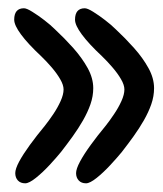

<svg xmlns="http://www.w3.org/2000/svg" viewBox="-20 -548 384 453"><path d="M183 -115.5Q172 -115.5 165.8 -122.2Q159.5 -129 159.5 -139.5Q159.5 -149.5 168.8 -166.8Q178 -184 194 -206Q210 -228 229.5 -251.5Q239 -263.5 249.2 -278.8Q259.5 -294 266.5 -309.5Q273.5 -325 273.5 -337Q273.5 -347.5 265.5 -361.2Q257.5 -375 245.2 -389.2Q233 -403.5 221 -415Q189 -445 173 -466.8Q157 -488.5 157 -501.5Q157 -528.5 180 -528.5Q186.5 -528.5 199.8 -520.2Q213 -512 228 -500.5Q243 -489 253.5 -478.5Q275.5 -458 296.2 -434.8Q317 -411.5 330.2 -387.5Q343.5 -363.5 343.5 -340Q343.5 -321 337 -302.2Q330.5 -283.5 319.5 -264.2Q308.5 -245 295 -226.2Q281.5 -207.5 267.5 -189.5Q256.5 -176 240.2 -158.5Q224 -141 208 -128.2Q192 -115.5 183 -115.5ZM39.5 -115.5Q28.5 -115.5 22.2 -122.2Q16 -129 16 -139.5Q16 -149.5 25.2 -166.8Q34.5 -184 50.5 -206Q66.5 -228 86 -251.5Q95.5 -263.5 105.8 -278.8Q116 -294 123 -309.5Q130 -325 130 -337Q130 -347.5 122 -361.2Q114 -375 101.8 -389.2Q89.5 -403.5 77.5 -415Q45.5 -445 29.5 -466.8Q13.5 -488.5 13.5 -501.5Q13.5 -528.5 36.5 -528.5Q43 -528.5 56.2 -520.2Q69.5 -512 84.5 -500.5Q99.5 -489 110 -478.5Q132 -458 152.8 -434.8Q173.5 -411.5 186.8 -387.5Q200 -363.5 200 -340Q200 -321 193.5 -302.2Q187 -283.5 176 -264.2Q165 -245 151.5 -226.2Q138 -207.5 124 -189.5Q113 -176 96.8 -158.5Q80.5 -141 64.5 -128.2Q48.5 -115.5 39.5 -115.5Z"/></svg>

Font: Gluten
Style: Regular
Weight: 400
Designer: Tyler Finck
Foundry: Etcetera Type Company
Version: Version 1.300